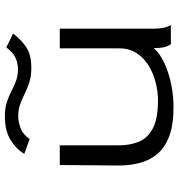

<svg xmlns="http://www.w3.org/2000/svg" viewBox="8 -731 734 790"><g transform="rotate(-90 375.0 -336.0)"><path d="M330 11Q255 11 207.5 -7.5Q160 -26 134.5 -58Q109 -90 99 -130.5Q89 -171 89 -214L91 -457H172V-214Q172 -168 187 -131.5Q202 -95 242 -74Q282 -53 357 -53Q393 -53 430.5 -62.5Q468 -72 500 -91.5Q532 -111 551.5 -141Q571 -171 571 -212V-457H652V-71Q652 -53 654.5 -35.5Q657 -18 667 0H588Q577 -17 574.5 -35Q572 -53 572 -70Q550 -45 510 -26.5Q470 -8 422.5 1.5Q375 11 330 11ZM575 -677 632 -649Q599 -607 568 -590.5Q537 -574 492 -574Q458 -574 432.5 -582Q407 -590 385 -601Q363 -612 341 -620Q319 -628 294 -628Q268 -628 242 -618Q216 -608 198 -581L137 -603Q157 -637 195 -660Q233 -683 291 -683Q324 -683 349 -675Q374 -667 395 -656Q416 -645 437.5 -637Q459 -629 486 -629Q510 -629 532 -639Q554 -649 575 -677Z"/></g></svg>

Font: Inconsolata ExtraExpanded
Style: Regular
Weight: 400
Width: 8
Monospace: yes
Designer: Raph Levien, Cyreal, Brenton Simpson
Foundry: Raph Levien, Cyreal, Google
Version: Version 3.001; ttfautohint (v1.8.2.53-6de2)